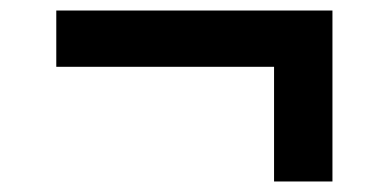

<svg xmlns="http://www.w3.org/2000/svg" viewBox="-20 -458 740 365"><path d="M501 -331V-113H612V-438H87V-331Z"/></svg>

Font: Kawkab Mono
Style: Bold
Weight: 700
Monospace: yes
Designer: Abdullah Arif
Foundry: Abdullah Arif
Version: Version 1.000;PS 000.500;hotconv 1.0.88;makeotf.lib2.5.64775